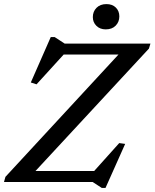

<svg xmlns="http://www.w3.org/2000/svg" viewBox="-32 -889 756 938"><path d="M703 -676 695.5 -651.5 125.5 -36.5 102.5 -53.5H428L550.5 -190L579.5 -186L483.5 29H465L420.5 0H-12.5L-5.5 -25L562.5 -639.5L590 -622.5H279L146.5 -477L118.5 -486L216 -708H235L284 -676ZM484.5 -745.5Q456.5 -745.5 439 -762.8Q421.5 -780 421.5 -805.5Q421.5 -832.5 439.5 -850.8Q457.5 -869 488 -869Q517 -869 534 -852Q551 -835 551 -809Q551 -782 533.2 -763.8Q515.5 -745.5 484.5 -745.5Z"/></svg>

Font: Newsreader 16pt Medium
Style: Italic
Weight: 500
Italic angle: -17°
Designer: Hugues Gentile
Foundry: Production Type
Version: Version 1.003